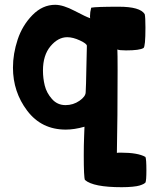

<svg xmlns="http://www.w3.org/2000/svg" viewBox="-20 -530 645 800"><path d="M34 -248Q34 -306 53.5 -365Q73 -424 115 -467Q157 -510 210 -510Q243 -510 291.5 -484.5Q340 -459 356 -454Q355 -455 355 -463Q355 -479 360 -498Q380 -502 475 -502Q564 -502 583 -471Q586 -459 586 -415Q586 -336 578 -330Q562 -320 505 -320Q476 -320 469 -324Q470 -309 470 -236Q470 -37 467 107Q471 106 483 106Q555 106 586 124Q590 133 590 180Q590 222 586 231L584 232Q583 234 577 237Q571 240 561.5 243Q552 246 532 248Q512 250 487 250Q369 250 334 220Q329 210 329 117Q329 75 330.5 37.5Q332 0 332 -2Q290 10 254 10Q153 10 93.5 -68.5Q34 -147 34 -248ZM159 -236Q159 -204 166.5 -173.5Q174 -143 196.5 -117.5Q219 -92 253 -92Q285 -92 311 -110Q337 -128 337 -146Q338 -159 338.5 -183Q339 -207 340 -252Q341 -297 342 -339Q342 -348 313 -361.5Q284 -375 260 -375Q222 -375 190.5 -337.5Q159 -300 159 -236Z"/></svg>

Font: Gorditas
Style: Regular
Weight: 400
Designer: Gustavo Dipre (gbrenda1987@gmail.com)
Foundry: Gustavo Dipre (gbrenda1987@gmail.com)
Version: Version 1.001